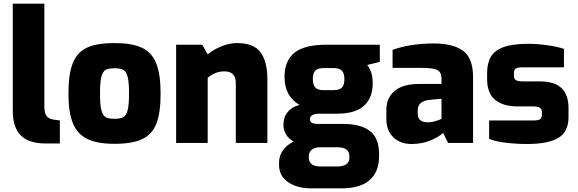

<svg xmlns="http://www.w3.org/2000/svg" viewBox="-20 -783 3166 1052"><path d="M50 -174V-763H223V-201Q223 -165 234.5 -148.5Q246 -132 272 -128L308 -123V3H228Q138 3 94 -41Q50 -85 50 -174Z M355 -270Q355 -379 379.5 -438.5Q404 -498 458 -522.5Q512 -547 607 -547Q702 -547 756.5 -522Q811 -497 835.5 -437Q860 -377 860 -270Q860 -164 836.5 -105Q813 -46 758.5 -20.5Q704 5 607 5Q513 5 458.5 -21.5Q404 -48 379.5 -107.5Q355 -167 355 -270ZM687 -271Q687 -333 679.5 -362Q672 -391 656 -400Q640 -409 607 -409Q574 -409 558.5 -400Q543 -391 535.5 -362.5Q528 -334 528 -271Q528 -208 535.5 -179Q543 -150 559 -141Q575 -132 607 -132Q640 -132 656 -141Q672 -150 679.5 -179.5Q687 -209 687 -271Z M945 -538H1088L1118 -485Q1147 -510 1191.5 -528.5Q1236 -547 1278 -547Q1372 -547 1408.5 -495Q1445 -443 1445 -351V0H1272V-328Q1272 -392 1209 -392Q1160 -392 1118 -357V0H945Z M2061 -444 1992 -427Q2006 -410 2014 -386Q2022 -362 2022 -324Q2022 -247 1974.5 -203.5Q1927 -160 1826 -160H1727Q1705 -160 1691.5 -152.5Q1678 -145 1678 -130Q1678 -104 1721 -104H1860Q1956 -104 2006.5 -65.5Q2057 -27 2057 62V74Q2057 158 2005.5 203.5Q1954 249 1850 249H1685Q1608 249 1558.5 215Q1509 181 1509 121V108Q1509 70 1530.5 40Q1552 10 1588 -7Q1533 -41 1533 -100Q1533 -141 1556.5 -169.5Q1580 -198 1621 -208Q1539 -256 1539 -361Q1539 -451 1594 -494.5Q1649 -538 1768 -538H2061ZM1867 -349Q1867 -382 1853 -396Q1839 -410 1808 -410H1753Q1721 -410 1707.5 -396Q1694 -382 1694 -350Q1694 -318 1707.5 -303.5Q1721 -289 1751 -289H1807Q1840 -289 1853.5 -303.5Q1867 -318 1867 -349ZM1734 24Q1705 24 1688.5 37Q1672 50 1672 73V81Q1672 103 1687.5 116Q1703 129 1734 129H1829Q1859 129 1876.5 117.5Q1894 106 1894 83V70Q1894 48 1877.5 36Q1861 24 1831 24Z M2097 -130V-182Q2097 -246 2142 -284.5Q2187 -323 2277 -323H2399V-349Q2399 -373 2391 -386Q2383 -399 2359.5 -405Q2336 -411 2289 -411H2131V-510Q2227 -544 2354 -545Q2463 -545 2517.5 -504.5Q2572 -464 2572 -361V0H2435L2408 -55Q2385 -33 2338.5 -13.5Q2292 6 2235 6Q2173 6 2135 -31Q2097 -68 2097 -130ZM2399 -132V-242L2335 -236Q2269 -229 2269 -180V-159Q2269 -113 2324 -113Q2341 -112 2366 -119.5Q2391 -127 2399 -132Z M2660 -22V-123H2904Q2929 -123 2939 -129.5Q2949 -136 2949 -154V-169Q2949 -184 2938.5 -192Q2928 -200 2901 -200H2813Q2738 -200 2693.5 -235.5Q2649 -271 2649 -350V-382Q2649 -437 2669.5 -472Q2690 -507 2739.5 -525Q2789 -543 2875 -543Q2926 -543 2983.5 -534.5Q3041 -526 3070 -515V-414H2839Q2816 -414 2806 -407Q2796 -400 2796 -382V-368Q2796 -350 2807.5 -343.5Q2819 -337 2848 -337H2937Q3020 -337 3057.5 -299.5Q3095 -262 3095 -192V-141Q3095 -61 3039.5 -27.5Q2984 6 2868 6Q2808 6 2751 -1Q2694 -8 2660 -22Z"/></svg>

Font: Exo ExtraBold
Style: Regular
Weight: 800
Designer: Natanael Gama
Foundry: Natanael Gama
Version: Version 1.500